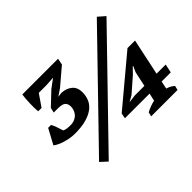

<svg xmlns="http://www.w3.org/2000/svg" viewBox="-143 -981 1261 1261"><g transform="rotate(-45 487.5 -351.0)"><path d="M232 -333Q256 -333 273.5 -341Q291 -349 301.5 -361.5Q312 -374 317 -389Q322 -404 322 -418Q322 -442 308.5 -456Q295 -470 252 -470H214L222 -505L313 -591L370 -633V-635L307 -631H236L179 -548H148Q146 -561 145.5 -582Q145 -603 146 -625.5Q147 -648 148.5 -668.5Q150 -689 152 -700H484L475 -655L356 -554L310 -523L309 -522L341 -526Q384 -524 413 -500.5Q442 -477 442 -431Q442 -399 430.5 -370Q419 -341 392 -319.5Q365 -298 321.5 -285.5Q278 -273 215 -273Q195 -273 172.5 -276.5Q150 -280 128.5 -286.5Q107 -293 89 -301.5Q71 -310 60 -319L117 -425H144Q152 -412 160.5 -387.5Q169 -363 175 -343Q193 -333 232 -333ZM859 -715 907 -673 242 13 195 -30ZM894 0H649L656 -30Q673 -39 693.5 -47Q714 -55 735 -59L747 -113H518L525 -150L856 -427H926L872 -173H957L944 -113H859L848 -59Q862 -55 875.5 -48Q889 -41 901 -30ZM781 -276 800 -319H797L755 -276L655 -189L614 -166L669 -173H759Z"/></g></svg>

Font: PT Serif
Style: Bold Italic
Weight: 700
Italic angle: -12°
Designer: A.Korolkova, O.Umpeleva, V.Yefimov
Foundry: ParaType Ltd
Version: Version 1.000W OFL